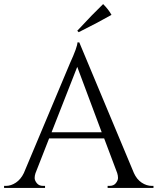

<svg xmlns="http://www.w3.org/2000/svg" viewBox="-30 -922 773 942"><path d="M356 -764 349 -771Q425 -853 476 -902Q503 -875 517 -849Q452 -812 356 -764ZM715 -10H723V0H498V-10H507Q528 -10 538.5 -23.5Q549 -37 549 -49Q549 -61 545 -73L481 -243H211L144 -72Q140 -60 140 -48.5Q140 -37 150.5 -23.5Q161 -10 182 -10H191V0H-10V-10H-1Q24 -10 48 -26Q72 -42 87 -73L313 -611Q350 -692 350 -714H359L627 -73Q641 -42 665 -26Q689 -10 715 -10ZM223 -273H469L349 -594Z"/></svg>

Font: Cinzel Decorative
Style: Regular
Weight: 400
Designer: Natanael Gama
Version: Version 1.002;PS 001.002;hotconv 1.0.56;makeotf.lib2.0.21325